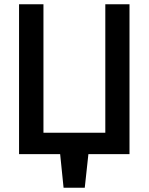

<svg xmlns="http://www.w3.org/2000/svg" viewBox="-20 -720 694 897"><path d="M69 0H261L277 157H376L393 0H585V-700H472V-100H183V-700H69Z"/></svg>

Font: Mint Spirit No2
Style: Bold
Weight: 700
Designer: HARENDAL Hirwen
Foundry: Arkandis Digital Foundry.
Version: Version 1.004;FFEdit